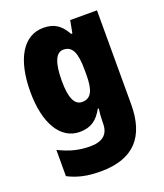

<svg xmlns="http://www.w3.org/2000/svg" viewBox="-146 -660 852 997"><g transform="rotate(-20 280.0 -161.5)"><path d="M211 -563C102 -563 35 -456 35 -273C35 -96 102 10 206 10C269 10 305 -18 334 -71H340C336 -49 334 -17 334 3V10C334 73 296 99 231 99C171 99 120 86 59 56V201C111 228 166 240 238 240C423 240 505 143 505 -34V-553H357L344 -484H337C306 -540 270 -563 211 -563ZM270 -421C321 -421 339 -378 339 -283V-256C339 -171 320 -132 271 -132C229 -132 208 -176 208 -271C208 -372 230 -421 270 -421Z"/></g></svg>

Font: Noto Sans Sinhala Condensed Black
Style: Regular
Weight: 900
Width: 3
Designer: Jelle Bosma - Monotype Design Team
Foundry: Monotype Imaging Inc.
Version: Version 2.006